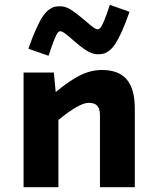

<svg xmlns="http://www.w3.org/2000/svg" viewBox="-20 -779 654 799"><path d="M289.1 -607.9Q258.8 -634.3 248.3 -641.6Q237.8 -648.9 231 -648.9Q224.6 -648.9 219.7 -642.3Q214.8 -635.7 205.8 -613.8Q196.8 -591.8 182.1 -546.9L98.1 -576.2Q114.7 -624 129.9 -657.5Q145 -690.9 157.2 -709.5Q169.4 -728 182.9 -738Q196.3 -748 206.5 -750.5Q216.8 -752.9 231 -752.9Q249.5 -752.9 269.8 -741.7Q290 -730.5 328.1 -698.2Q359.4 -671.4 369.4 -664.3Q379.4 -657.2 386.2 -657.2Q392.6 -657.2 397.9 -663.3Q403.3 -669.4 413.1 -692.1Q422.9 -714.8 437 -758.8L519 -730Q502.4 -682.1 487.3 -648.7Q472.2 -615.2 460 -596.7Q447.8 -578.1 434.3 -568.1Q420.9 -558.1 410.6 -555.7Q400.4 -553.2 386.2 -553.2Q368.2 -553.2 347.2 -564.5Q326.2 -575.7 289.1 -607.9ZM204.1 -477.1 211.9 -396Q271.5 -445.3 315.4 -466.6Q359.4 -487.8 403.8 -487.8Q474.6 -487.8 507.8 -448Q541 -408.2 541 -327.1V0H396V-299.8Q396 -326.2 385 -338.6Q374 -351.1 349.1 -351.1Q310.1 -351.1 223.1 -279.8V0H78.1V-477.1Z"/></svg>

Font: IntelOne Mono Bold
Style: Regular
Weight: 700
Designer: Fred Shallcrass
Foundry: Frere-Jones Type LLC
Version: Version 1.200;hotconv 1.1.0;makeotfexe 2.6.0;FJTRelease1.2